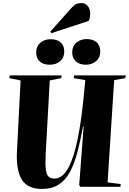

<svg xmlns="http://www.w3.org/2000/svg" viewBox="-20 -1224 844 1258"><path d="M685 -29 771 -18 769 0H506L499 -12L528 -395H524Q507 -302 487 -226.5Q467 -151 438 -97Q409 -43 364.5 -14.5Q320 14 254 14Q160 14 122.5 -48Q85 -110 91 -230L115 -697L41 -712L44 -730H384L381 -712L306 -697L279 -208Q276 -145 280.5 -112Q285 -79 298.5 -66.5Q312 -54 337 -54Q381 -54 416 -105Q451 -156 478 -265Q505 -374 524 -548L539 -699L463 -712L466 -730H804L801 -712L728 -699ZM453 -881Q453 -921 480.5 -944.5Q508 -968 548 -968Q590 -968 613.5 -946.5Q637 -925 637 -887Q637 -847 610 -823.5Q583 -800 543 -800Q501 -800 477 -821.5Q453 -843 453 -881ZM217 -881Q217 -920 244 -943.5Q271 -967 311 -967Q354 -967 377.5 -946Q401 -925 401 -886Q401 -846 374 -823Q347 -800 306 -800Q264 -800 240.5 -821Q217 -842 217 -881ZM449 -1173Q465 -1191 479.5 -1197.5Q494 -1204 515 -1204Q537 -1204 554 -1185Q571 -1166 571 -1135Q571 -1125 569 -1111.5Q567 -1098 561 -1087L317 -1007L310 -1017Z"/></svg>

Font: Literata 72pt ExtraBold
Style: Italic
Weight: 800
Italic angle: -2°
Designer: Latin by Veronika Burian and Jose Scaglione. Greek by Irene Vlachou. Cyrillic by Vera Evstafieva
Foundry: TypeTogether
Version: Version 3.002